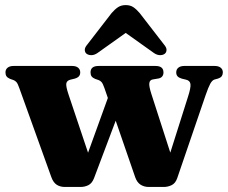

<svg xmlns="http://www.w3.org/2000/svg" viewBox="-20 -740 905 762"><path d="M299.9 2H237.3Q218.8 2 205.2 -6.7Q191.6 -15.5 183.8 -36.9L57.1 -389.2Q50.7 -407.8 45.4 -413.9Q40 -420 33.3 -422.3L20.1 -426.9Q10.2 -431.1 6 -437Q1.7 -442.9 1.7 -452.5Q1.7 -464.5 10.2 -471.3Q18.7 -478.2 33.5 -478.2H266.9Q281.4 -478.2 289.9 -471.4Q298.4 -464.6 298.4 -452.6Q298.4 -443 293.1 -437.1Q287.9 -431.1 275.7 -427.7L259.8 -423.9Q245.8 -420.5 243.3 -409.5Q240.8 -398.4 251.8 -365.5L344.1 -90.3L302.1 -58.3L421.6 -388.6L474.2 -353.8L353.2 -32.9Q345.1 -12.2 330.7 -5.1Q316.3 2 299.9 2ZM630.2 2H569.9Q552.1 2 537.9 -7Q523.8 -16 516.5 -36.8L394.4 -390.7Q388.2 -408.4 383 -414.2Q377.9 -420 371.1 -422.3L357.6 -426.9Q347.8 -431.1 343.5 -437Q339.3 -442.9 339.3 -452.6Q339.3 -478.2 371.2 -478.2H597.4Q628.8 -478.2 628.8 -452.5Q628.8 -442.9 623.7 -436.6Q618.7 -430.3 608.8 -428.5L586.3 -424.7Q574.4 -422.7 572.6 -410.2Q570.9 -397.7 580.7 -367.3L670.2 -89.9L631.6 -57.6L725.7 -354.7Q737.9 -392.1 735.9 -406.3Q734 -420.4 718 -423.9L702.1 -427.7Q690.3 -431.1 684.8 -437Q679.4 -442.9 679.4 -452.6Q679.4 -464.6 687.9 -471.4Q696.4 -478.2 710.9 -478.2H832.6Q847.4 -478.2 855.9 -471.3Q864.4 -464.5 864.4 -452.5Q864.4 -444.1 860.1 -437.8Q855.9 -431.5 843.6 -427.7L831.1 -424.3Q822 -421.3 814.5 -407.7Q807 -394.1 796 -362.2L683.4 -33.1Q676.4 -12.6 661.4 -5.3Q646.5 2 630.2 2ZM518.3 -637.4H439.5L591.1 -529.5Q603.4 -521.1 615.2 -521.1Q627 -521.1 634.3 -527Q640.7 -532.5 640.9 -541.9Q641.1 -551.3 631.3 -562.8L534.3 -688.2Q521.3 -703.4 509.1 -711.6Q496.9 -719.8 479 -719.8Q461.1 -719.8 448.6 -711.6Q436.1 -703.4 423 -688.2L326.1 -562.8Q316.3 -551.3 316.5 -541.9Q316.7 -532.5 323.1 -527Q330.9 -521.1 342.6 -521.1Q354.4 -521.1 366.7 -529.5Z"/></svg>

Font: Fraunces
Style: Regular
Weight: 900
Version: Version 1.000;[b76b70a41]